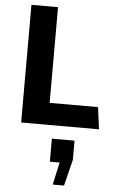

<svg xmlns="http://www.w3.org/2000/svg" viewBox="-65 -729 664 1115"><g transform="rotate(5 266.5 -171.5)"><path d="M72 -686H227V-128H509L526 0H72ZM286 343 315 212H258V78H390V190L352 343Z"/></g></svg>

Font: Chivo
Style: Bold
Weight: 700
Designer: Hector Gatti
Foundry: Omnibus-Type
Version: Version 1.007;PS 001.007;hotconv 1.0.88;makeotf.lib2.5.64775